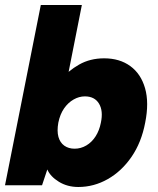

<svg xmlns="http://www.w3.org/2000/svg" viewBox="-20 -740 630 767"><path d="M224 -422Q252 -457 296 -482Q340 -507 396 -507Q458 -507 500.5 -476Q543 -445 559.5 -387.5Q576 -330 560 -250Q545 -171 505.5 -113.5Q466 -56 410.5 -24.5Q355 7 293 7Q249 7 215 -14Q181 -35 169 -63L148 0H0L143 -720H307L248 -422ZM383 -250Q393 -297 375.5 -326Q358 -355 319 -355Q296 -355 274 -342.5Q252 -330 236 -307Q220 -284 213 -250Q207 -216 213.5 -193Q220 -170 237 -158Q254 -146 278 -146Q303 -146 325 -159Q347 -172 362 -195.5Q377 -219 383 -250Z"/></svg>

Font: Albert Sans Black
Style: Italic
Weight: 900
Italic angle: -11.25°
Designer: Andreas Rasmussen
Foundry: a.Foundry
Version: Version 1.025